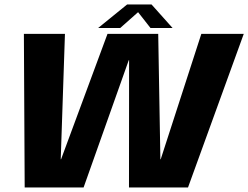

<svg xmlns="http://www.w3.org/2000/svg" viewBox="-20 -824 1092 844"><path d="M88.5 0H347.5L546 -559.5H547.5L547 0H806.5L1051.5 -675H865L686.5 -124H685L675.5 -675H452.5L248.5 -124H247L265.5 -675H85ZM411.5 -701H508.5L587 -770.5L641.5 -701H738.5L646 -804.5H539Z"/></svg>

Font: Anybody
Style: Bold Italic
Weight: 700
Italic angle: -10°
Designer: Tyler Finck
Foundry: Etcetera Type Company
Version: Version 1.113;gftools[0.9.25]